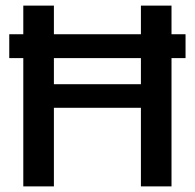

<svg xmlns="http://www.w3.org/2000/svg" viewBox="-20 -664 694 684"><path d="M63 -457H13V-542H63V-644H172V-542H482V-644H591V-542H641V-457H591V0H482V-280H172V0H63ZM482 -364V-457H172V-364Z"/></svg>

Font: Kanit
Style: Regular
Weight: 400
Designer: Katatrad Team
Foundry: Cadson Demak
Version: Version 1.001